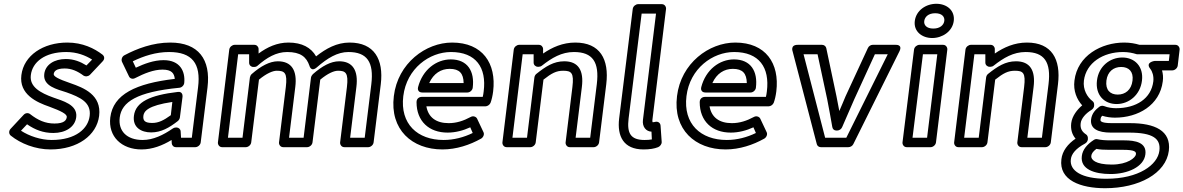

<svg xmlns="http://www.w3.org/2000/svg" viewBox="-20 -753 6256 1015"><path d="M91 -62 123 -96C165 -67 208 -50 262 -50C327 -50 377 -82 383 -134C391 -200 310 -220 263 -237C193 -262 135 -294 143 -356C151 -424 216 -478 330 -478C387 -478 432 -460 467 -438L437 -407C405 -427 370 -441 328 -441C268 -441 220 -412 214 -362C206 -297 283 -281 331 -265C404 -239 463 -212 454 -140C446 -74 382 -13 253 -13C195 -13 134 -34 91 -62ZM36 -72C25 -60 27 -44 37 -36C89 6 167 37 247 37C391 37 491 -38 504 -140C518 -252 422 -289 353 -313C289 -335 262 -349 264 -362C266 -374 274 -391 322 -391C358 -391 390 -377 422 -353C431 -347 446 -348 456 -358L522 -428C537 -443 530 -458 522 -464C479 -497 417 -528 336 -528C208 -528 106 -460 93 -356C80 -254 174 -212 241 -189C303 -166 335 -150 333 -134C331 -118 320 -100 268 -100C220 -100 181 -117 139 -150C130 -157 115 -157 105 -146Z M613 -132C623 -214 703 -267 928 -289C941 -290 953 -302 954 -315C960 -376 932 -435 845 -435C793 -435 743 -416 698 -395L682 -429C740 -457 804 -478 874 -478C996 -478 1043 -417 1027 -291L994 -25H937L935 -59C934 -71 924 -79 913 -79H910C904 -79 898 -77 894 -74C843 -39 790 -13 734 -13C650 -13 604 -61 613 -132ZM563 -132C551 -31 623 37 728 37C786 37 839 16 887 -13L888 5C889 15 897 25 910 25H1013C1024 25 1039 15 1041 0L1077 -291C1095 -439 1029 -528 880 -528C788 -528 704 -496 638 -461C624 -454 620 -437 625 -426L662 -349C667 -338 681 -333 694 -340C743 -365 792 -385 839 -385C888 -385 901 -365 904 -336C699 -312 578 -255 563 -132ZM688 -141C680 -79 727 -53 779 -53C832 -53 875 -78 920 -113C926 -118 930 -125 931 -132L945 -242C946 -252 942 -270 920 -267C774 -250 697 -214 688 -141ZM738 -141C741 -165 762 -195 891 -214L883 -144C846 -117 818 -103 785 -103C746 -103 735 -115 738 -141Z M1185 -25 1239 -466H1297V-421C1297 -408 1308 -399 1319 -399H1324C1331 -399 1338 -402 1342 -406C1390 -448 1440 -478 1498 -478C1569 -478 1600 -452 1616 -405C1616 -405 1624 -370 1655 -397C1711 -446 1764 -478 1822 -478C1921 -478 1957 -424 1943 -308L1908 -25H1831L1864 -293C1875 -380 1845 -429 1773 -429C1729 -429 1683 -404 1634 -361C1629 -356 1625 -349 1624 -343L1585 -25H1508L1541 -293C1552 -380 1522 -429 1449 -429C1406 -429 1359 -404 1310 -361C1305 -356 1302 -349 1301 -343L1262 -25ZM1132 0C1131 11 1139 25 1154 25H1280C1291 25 1306 15 1308 0L1349 -332C1389 -365 1422 -379 1443 -379C1485 -379 1500 -368 1491 -293L1455 0C1454 11 1462 25 1477 25H1604C1615 25 1630 15 1632 0L1673 -332C1713 -365 1745 -379 1767 -379C1807 -379 1823 -368 1814 -293L1778 0C1777 11 1785 25 1800 25H1927C1938 25 1953 15 1955 0L1993 -308C2009 -440 1958 -528 1828 -528C1761 -528 1704 -497 1651 -455C1625 -501 1577 -528 1505 -528C1445 -528 1393 -504 1347 -470V-494C1347 -505 1338 -516 1325 -516H1220C1209 -516 1194 -506 1192 -491Z M2112 -245C2130 -391 2250 -478 2364 -478C2496 -478 2553 -396 2537 -270C2536 -260 2534 -249 2532 -241H2210C2200 -241 2182 -235 2182 -213C2182 -112 2248 -52 2346 -52C2388 -52 2429 -63 2466 -80L2479 -50C2432 -27 2379 -13 2325 -13C2187 -13 2094 -98 2112 -245ZM2062 -245C2040 -68 2158 37 2319 37C2393 37 2464 13 2523 -20C2534 -26 2542 -42 2536 -54L2502 -126C2497 -136 2482 -142 2469 -135C2430 -114 2393 -102 2352 -102C2285 -102 2244 -133 2234 -191H2547C2556 -191 2568 -198 2573 -209C2579 -225 2584 -246 2587 -270C2605 -418 2531 -528 2370 -528C2231 -528 2083 -419 2062 -245ZM2212 -264H2451C2466 -264 2478 -278 2479 -289C2490 -376 2452 -439 2363 -439C2287 -439 2214 -385 2190 -292C2187 -282 2190 -264 2212 -264ZM2249 -314C2272 -365 2312 -389 2357 -389C2409 -389 2430 -365 2431 -314Z M2689 -25 2743 -466H2801V-422C2801 -409 2812 -400 2823 -400H2828C2834 -400 2840 -402 2845 -406C2897 -447 2949 -478 3014 -478C3114 -478 3149 -424 3135 -308L3100 -25H3023L3056 -293C3067 -380 3038 -429 2963 -429C2907 -429 2865 -402 2815 -362C2809 -357 2806 -350 2805 -343L2766 -25ZM2636 0C2635 11 2643 25 2658 25H2784C2795 25 2810 15 2812 0L2853 -332C2896 -366 2921 -379 2957 -379C3001 -379 3015 -368 3006 -293L2970 0C2969 11 2977 25 2992 25H3119C3130 25 3145 15 3147 0L3185 -308C3201 -440 3152 -528 3021 -528C2955 -528 2899 -503 2851 -470V-494C2851 -505 2842 -516 2829 -516H2724C2713 -516 2698 -506 2696 -491Z M3303 -126 3372 -681H3448L3379 -120C3374 -82 3396 -58 3424 -57L3426 -16C3414 -14 3403 -13 3388 -13C3313 -13 3294 -49 3303 -126ZM3253 -126C3242 -33 3276 37 3382 37C3414 37 3439 33 3459 25C3469 21 3479 9 3478 -3L3472 -89C3471 -103 3459 -112 3445 -109C3436 -107 3436 -107 3430 -107C3430 -107 3428 -111 3429 -120L3501 -706C3502 -717 3494 -731 3479 -731H3353C3342 -731 3327 -721 3325 -706Z M3609 -245C3627 -391 3747 -478 3861 -478C3993 -478 4050 -396 4034 -270C4033 -260 4031 -249 4029 -241H3707C3697 -241 3679 -235 3679 -213C3679 -112 3745 -52 3843 -52C3885 -52 3926 -63 3963 -80L3976 -50C3929 -27 3876 -13 3822 -13C3684 -13 3591 -98 3609 -245ZM3559 -245C3537 -68 3655 37 3816 37C3890 37 3961 13 4020 -20C4031 -26 4039 -42 4033 -54L3999 -126C3994 -136 3979 -142 3966 -135C3927 -114 3890 -102 3849 -102C3782 -102 3741 -133 3731 -191H4044C4053 -191 4065 -198 4070 -209C4076 -225 4081 -246 4084 -270C4102 -418 4028 -528 3867 -528C3728 -528 3580 -419 3559 -245ZM3709 -264H3948C3963 -264 3975 -278 3976 -289C3987 -376 3949 -439 3860 -439C3784 -439 3711 -385 3687 -292C3684 -282 3687 -264 3709 -264ZM3746 -314C3769 -365 3809 -389 3854 -389C3906 -389 3927 -365 3928 -314Z M4342 -25 4228 -466H4302L4353 -228C4362 -179 4372 -130 4380 -81C4382 -70 4390 -63 4401 -63H4406C4417 -63 4428 -71 4432 -81C4454 -131 4475 -181 4496 -228L4605 -466H4673L4454 -25ZM4298 9C4300 18 4309 25 4319 25H4465C4475 25 4486 19 4491 9L4735 -482C4753 -519 4715 -516 4715 -516H4593C4584 -516 4573 -510 4568 -499L4450 -244C4439 -218 4429 -193 4417 -166L4402 -244L4348 -499C4346 -508 4337 -516 4326 -516H4197C4157 -516 4170 -482 4170 -482Z M4914 -602C4878 -602 4863 -621 4866 -642C4869 -664 4888 -683 4924 -683C4960 -683 4975 -664 4972 -642C4969 -621 4950 -602 4914 -602ZM4908 -552C4962 -552 5015 -587 5022 -642C5029 -698 4985 -733 4930 -733C4875 -733 4823 -698 4816 -642C4809 -587 4854 -552 4908 -552ZM4804 -25 4859 -466H4935L4881 -25ZM4751 0C4750 11 4758 25 4773 25H4900C4911 25 4926 15 4928 0L4988 -491C4989 -502 4981 -516 4966 -516H4840C4829 -516 4814 -506 4812 -491Z M5077 -25 5131 -466H5189V-422C5189 -409 5200 -400 5211 -400H5216C5222 -400 5228 -402 5233 -406C5285 -447 5337 -478 5402 -478C5502 -478 5537 -424 5523 -308L5488 -25H5411L5444 -293C5455 -380 5426 -429 5351 -429C5295 -429 5253 -402 5203 -362C5197 -357 5194 -350 5193 -343L5154 -25ZM5024 0C5023 11 5031 25 5046 25H5172C5183 25 5198 15 5200 0L5241 -332C5284 -366 5309 -379 5345 -379C5389 -379 5403 -368 5394 -293L5358 0C5357 11 5365 25 5380 25H5507C5518 25 5533 15 5535 0L5573 -308C5589 -440 5540 -528 5409 -528C5343 -528 5287 -503 5239 -470V-494C5239 -505 5230 -516 5217 -516H5112C5101 -516 5086 -506 5084 -491Z M5699 72C5690 142 5766 167 5851 167C5940 167 6027 130 6035 63C6043 0 5982 -11 5923 -11H5849C5820 -11 5800 -13 5782 -17C5775 -19 5768 -17 5762 -13C5727 10 5703 38 5699 72ZM5749 72C5750 61 5756 49 5776 34C5795 38 5817 39 5843 39H5917C5981 39 5987 50 5985 63C5983 80 5942 117 5857 117C5770 117 5747 90 5749 72ZM5641 89C5644 61 5667 32 5716 6C5725 1 5730 -8 5731 -16V-20C5732 -29 5728 -38 5722 -42C5702 -55 5689 -72 5693 -102C5696 -127 5720 -154 5750 -172C5758 -177 5763 -185 5764 -193V-197C5765 -205 5762 -214 5756 -218C5728 -239 5704 -279 5710 -327C5722 -421 5811 -478 5917 -478C5944 -478 5968 -473 5987 -467C5989 -466 5992 -466 5994 -466H6163L6159 -431H6085C6085 -431 6032 -425 6061 -389C6072 -375 6080 -351 6077 -323C6066 -232 5987 -181 5880 -181C5860 -181 5837 -184 5817 -192C5809 -195 5799 -194 5792 -189C5772 -174 5752 -154 5748 -122C5742 -72 5785 -52 5852 -52H5948C6076 -52 6117 -20 6109 44C6100 118 6001 192 5828 192C5699 192 5633 150 5641 89ZM5591 89C5577 200 5693 242 5822 242C6001 242 6144 164 6159 44C6172 -62 6085 -102 5954 -102H5858C5793 -102 5797 -116 5798 -122C5799 -132 5801 -135 5807 -141C5829 -134 5853 -131 5874 -131C5996 -131 6111 -196 6127 -323C6130 -344 6128 -363 6123 -381H6178C6189 -381 6204 -391 6206 -406L6216 -491C6217 -502 6209 -516 6194 -516H6004C5981 -523 5954 -528 5923 -528C5802 -528 5676 -459 5660 -327C5653 -272 5673 -227 5701 -196C5675 -174 5648 -141 5643 -102C5639 -68 5648 -41 5666 -20C5625 8 5596 45 5591 89ZM5883 -203C5948 -203 6008 -251 6017 -327C6026 -401 5979 -449 5913 -449C5848 -449 5788 -403 5779 -327C5770 -251 5817 -203 5883 -203ZM5889 -253C5849 -253 5823 -277 5829 -327C5835 -375 5867 -399 5907 -399C5947 -399 5973 -375 5967 -327C5961 -277 5928 -253 5889 -253Z"/></svg>

Font: Falling Sky
Style: ExtOuObl
Weight: 400
Designer: Paul D. Hunt
Foundry: Adobe Systems Incorporated
Version: Version 1.02